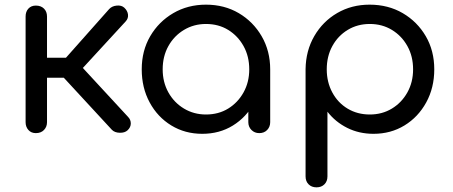

<svg xmlns="http://www.w3.org/2000/svg" viewBox="-20 -571 1947 825"><path d="M528 -11Q516 0 494.5 -0.5Q473 -1 461 -13L220 -274L449 -532Q461 -545 481.5 -547Q502 -549 514 -538Q528 -525 530 -508.5Q532 -492 520 -479L336 -279L530 -69Q542 -57 542 -40.5Q542 -24 528 -11ZM134 1Q114 1 102 -12.5Q90 -26 90 -46V-500Q90 -521 102 -534Q114 -547 134 -547Q156 -547 169 -534Q182 -521 182 -500V-323H308V-237H182V-46Q182 -26 169 -12.5Q156 1 134 1Z M849 4Q775 4 716 -32Q657 -68 623 -131Q589 -194 589 -273Q589 -353 625.5 -415.5Q662 -478 724.5 -514.5Q787 -551 865 -551Q944 -551 1006 -514.5Q1068 -478 1104.5 -415Q1141 -352 1141 -273L1105 -265Q1105 -189 1071.5 -128Q1038 -67 980.5 -31.5Q923 4 849 4ZM865 -79Q919 -79 960.5 -104.5Q1002 -130 1026.5 -174Q1051 -218 1051 -273Q1051 -329 1026.5 -373Q1002 -417 960.5 -442.5Q919 -468 865 -468Q813 -468 770.5 -442.5Q728 -417 703.5 -373Q679 -329 679 -273Q679 -218 703.5 -174Q728 -130 770.5 -104.5Q813 -79 865 -79ZM1094 1Q1074 1 1060.5 -12.5Q1047 -26 1047 -46V-205L1066 -302L1141 -273V-46Q1141 -26 1128 -12.5Q1115 1 1094 1Z M1340 234Q1319 234 1306 221Q1293 208 1293 187V-274Q1294 -353 1330.5 -416Q1367 -479 1429 -515Q1491 -551 1568 -551Q1648 -551 1710.5 -514.5Q1773 -478 1809.5 -415.5Q1846 -353 1846 -273Q1846 -194 1811.5 -131Q1777 -68 1718 -32Q1659 4 1585 4Q1523 4 1472 -21.5Q1421 -47 1387 -91V187Q1387 208 1374 221Q1361 234 1340 234ZM1569 -79Q1622 -79 1664 -104.5Q1706 -130 1730.5 -174Q1755 -218 1755 -273Q1755 -329 1730.5 -373Q1706 -417 1664 -442.5Q1622 -468 1569 -468Q1516 -468 1474 -442.5Q1432 -417 1408 -373Q1384 -329 1384 -273Q1384 -218 1408 -173.5Q1432 -129 1474 -104Q1516 -79 1569 -79Z"/></svg>

Font: Comfortaa SemiBold
Style: Regular
Weight: 600
Designer: Johan Aakerlund
Foundry: Johan Aakerlund
Version: Version 3.104; ttfautohint (v1.8.1.43-b0c9)